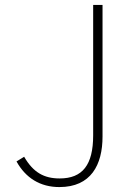

<svg xmlns="http://www.w3.org/2000/svg" viewBox="-20 -746 543 779"><path d="M221 13C349 13 396 -77 396 -192V-726H358V-197C358 -77 315 -22 222 -22C159 -22 115 -46 78 -110L47 -91C84 -24 143 13 221 13Z"/></svg>

Font: Noto Sans JP Thin
Style: Regular
Weight: 100
Designer: Ryoko NISHIZUKA 西塚涼子 (kana, bopomofo & ideographs); Paul D. Hunt (Latin, Greek & Cyrillic); Sandoll Communications 산돌커뮤니
Foundry: Adobe
Version: Version 2.004;hotconv 1.0.118;makeotfexe 2.5.65603